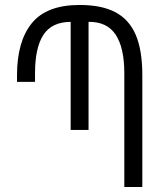

<svg xmlns="http://www.w3.org/2000/svg" viewBox="-20 -753 640 773"><path d="M336.5 -665V-230H264.5V-665Q188.5 -664.5 154.8 -612.8Q121 -561 121 -458V-423.5H48.5V-450Q48.5 -586.5 108.2 -659.8Q168 -733 300.5 -733Q390 -733 445.2 -703.5Q500.5 -674 526.8 -612Q553 -550 553 -450V0H480.5V-458Q480.5 -560.5 445.8 -613.2Q411 -666 336.5 -665Z"/></svg>

Font: JuliaMono Light
Style: Regular
Weight: 300
Monospace: yes
Designer: cormullion
Foundry: corm
Version: Version 0.054; ttfautohint (v1.8.4)